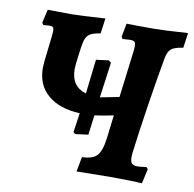

<svg xmlns="http://www.w3.org/2000/svg" viewBox="-75 -725 810 803"><g transform="rotate(10 330.0 -323.0)"><path d="M660 -649 651 -585Q614 -580 600 -568Q586 -556 581 -525Q565 -437 547.5 -323Q530 -209 520 -129Q517 -110 517 -97Q517 -78 524 -70.5Q531 -63 548 -63Q558 -63 586 -67L593 -59L579 3Q565 3 558 2Q484 0 442 0L301 2L313 -61Q358 -62 376.5 -82Q395 -102 402 -157L414 -256Q367 -246 334 -242L323 -158L268 -151L260 -158L272 -240Q185 -244 136 -286Q87 -328 87 -401Q87 -410 89 -430L101 -535Q103 -553 103 -558Q103 -571 99 -575Q95 -579 83 -579Q76 -579 58 -577L52 -586L65 -643L167 -642Q202 -642 309 -649L300 -584Q273 -580 259.5 -573Q246 -566 239.5 -552Q233 -538 229 -508L221 -447Q219 -427 219 -418Q219 -345 283 -326L300 -472L353 -479L364 -471L344 -325L343 -320L424 -336L448 -529Q450 -540 450 -556Q450 -570 445 -574.5Q440 -579 426 -579L394 -577L389 -586L400 -643Q419 -642 517 -642Q556 -642 660 -649Z"/></g></svg>

Font: Alegreya SC
Style: Bold Italic
Weight: 700
Italic angle: -7°
Designer: Juan Pablo del Peral
Foundry: Huerta Tipografica
Version: Version 2.007; ttfautohint (v1.6)